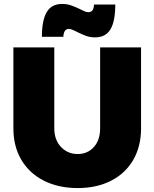

<svg xmlns="http://www.w3.org/2000/svg" viewBox="-20 -942 785 976"><path d="M375 -159Q425 -159 457 -194.5Q489 -230 489 -290V-701H697V-290Q697 -198 657.5 -129.5Q618 -61 545 -23.5Q472 14 375 14Q277 14 203 -23.5Q129 -61 88.5 -129.5Q48 -198 48 -290V-701H256V-290Q256 -231 290 -195Q324 -159 375 -159ZM463 -752Q439 -752 419 -759Q399 -766 373 -779Q343 -795 330 -795Q304 -795 302 -755H193Q193 -839 217.5 -880.5Q242 -922 296 -922Q320 -922 340.5 -915Q361 -908 388 -895Q399 -889 410 -884.5Q421 -880 428 -880Q443 -880 450 -889.5Q457 -899 458 -919H566Q566 -834 541.5 -793Q517 -752 463 -752Z"/></svg>

Font: Gontserrat ExtraBold
Style: Regular
Weight: 800
Designer: Julieta Ulanovsky
Foundry: Julieta Ulanovsky
Version: Version 6.001